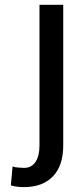

<svg xmlns="http://www.w3.org/2000/svg" viewBox="-20 -548 301 781"><path d="M140.6 -528.4H237.2V44Q237.2 126.1 195 169.6Q152.7 213.1 78.1 213.1Q63.2 213.1 50.6 211.6Q38 210.2 24.1 206L31.2 129.3Q38.7 132.5 55.8 133.7Q72.8 134.9 78.1 134.9Q108 134.9 124.3 110.8Q140.6 86.6 140.6 44Z"/></svg>

Font: Interface
Style: Regular
Weight: 400
Designer: Rasmus Andersson
Foundry: rsms
Version: Version 1.8